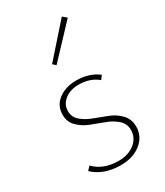

<svg xmlns="http://www.w3.org/2000/svg" viewBox="-174 -756 715 832"><g transform="rotate(-30 183.5 -340.0)"><path d="M153 -512 138 -525 278 -683 298 -666ZM179 3Q93 3 42 -46L59 -64Q103 -18 180 -18Q228 -18 260 -43.5Q292 -69 292 -108Q292 -139 269 -159.5Q246 -180 213 -192Q180 -204 147 -217Q114 -230 91 -253.5Q68 -277 68 -312Q68 -358 104 -385Q140 -412 193 -412Q257 -412 302 -378L288 -359Q251 -391 193 -391Q151 -391 123.5 -369.5Q96 -348 96 -314Q96 -284 119 -264.5Q142 -245 175 -233Q208 -221 240.5 -208Q273 -195 296 -170.5Q319 -146 319 -110Q319 -60 279.5 -28.5Q240 3 179 3Z"/></g></svg>

Font: EauTestInfant Extralight
Style: Regular
Weight: 250
Designer: Christian Thalmann (Catharsis Fonts)
Version: Version 0.001;PS 000.001;hotconv 1.0.88;makeotf.lib2.5.64775